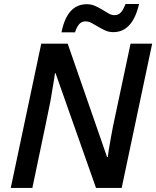

<svg xmlns="http://www.w3.org/2000/svg" viewBox="-20 -930 773 950"><path d="M541 -771Q519 -771 500.7 -779.3Q482.4 -787.6 465.8 -797.6Q449.2 -807.6 433.8 -815.9Q418.5 -824.2 402.8 -824.2Q384.3 -824.2 372.1 -810.8Q359.9 -797.4 351.1 -770H284.2Q312 -909.2 409.2 -909.2Q431.6 -909.2 450.7 -900.6Q469.7 -892.1 486.1 -882.1Q502.4 -872.1 517.1 -863.5Q531.7 -855 545.9 -855Q565.4 -855 577.6 -867.9Q589.8 -880.9 601.1 -910.2H668Q635.7 -771 541 -771ZM582 0H455.1L254.9 -567.9H252L247.1 -534.2Q235.4 -461.4 229.7 -430.4Q224.1 -399.4 140.1 0H33.2L184.1 -713.9H314.9L509.8 -152.8H513.2Q516.1 -179.2 528.3 -246.8Q540.5 -314.5 547.9 -346.2L626 -713.9H732.9Z"/></svg>

Font: TypoPRO Open Sans
Style: Italic
Weight: 600
Italic angle: -12°
Foundry: Ascender Corporation
Version: Version 1.10